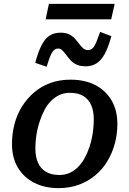

<svg xmlns="http://www.w3.org/2000/svg" viewBox="-20 -960 668 993"><path d="M442 -198Q450 -222 455 -246Q460 -270 462.5 -295Q465 -320 465 -343Q465 -386 451.5 -416.5Q438 -447 411 -463.5Q384 -480 341 -480Q311 -480 287 -468.5Q263 -457 244 -438Q225 -419 211 -393Q197 -367 187 -337Q179 -314 173.5 -289.5Q168 -265 165.5 -240Q163 -215 163 -192Q163 -149 176.5 -118.5Q190 -88 217.5 -71.5Q245 -55 287 -55Q317 -55 341.5 -66.5Q366 -78 384.5 -97Q403 -116 417.5 -142Q432 -168 442 -198ZM42 -215Q42 -269 55 -318.5Q68 -368 94 -409.5Q120 -451 157 -482.5Q194 -514 241 -531Q288 -548 345 -548Q418 -548 472 -520.5Q526 -493 556.5 -441.5Q587 -390 587 -319Q587 -265 573.5 -216Q560 -167 534.5 -125Q509 -83 472 -52.5Q435 -22 387.5 -4.5Q340 13 283 13Q211 13 156.5 -15Q102 -43 72 -94Q42 -145 42 -215ZM423 -617Q395 -617 376 -626Q357 -635 344.5 -649Q332 -663 322 -676.5Q312 -690 302.5 -699.5Q293 -709 281 -709Q260 -709 248 -686.5Q236 -664 221 -615L162 -635Q178 -694 196 -728Q214 -762 237.5 -776.5Q261 -791 294 -791Q320 -791 338 -782Q356 -773 368 -759.5Q380 -746 390 -732.5Q400 -719 410.5 -710Q421 -701 434 -701Q450 -701 460 -711.5Q470 -722 478.5 -743Q487 -764 498 -795L556 -773Q540 -714 521 -680Q502 -646 478 -631.5Q454 -617 423 -617ZM233 -940H573L555 -860H216Z"/></svg>

Font: Roboto Serif 20pt Medium
Style: Italic
Weight: 500
Italic angle: -10°
Version: Version 1.008